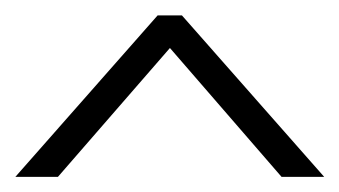

<svg xmlns="http://www.w3.org/2000/svg" viewBox="-28 -784 449 254"><path d="M-7.7 -550 180.5 -763.6H212.7L400.9 -550H344.5L196.8 -720.5L48.6 -550Z"/></svg>

Font: Spartan
Style: Regular
Weight: 400
Designer: Matt Bailey, Mirko Velimirovic
Foundry: Matt Bailey
Version: Version 1.005